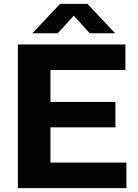

<svg xmlns="http://www.w3.org/2000/svg" viewBox="-20 -969 712 989"><path d="M72 0V-740H626V-608.5H240V-131.5H631V0ZM163.5 -313V-444H574.5V-313ZM146.5 -797.5 289.5 -949H430.5L573.5 -797.5H442.5L346 -903.5H374L277.5 -797.5Z"/></svg>

Font: Encode Sans SC SemiExpanded
Style: Bold
Weight: 700
Width: 6
Designer: Multiple Designers
Foundry: Impallari Type
Version: Version 3.002